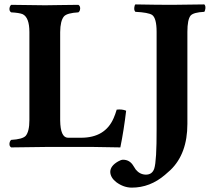

<svg xmlns="http://www.w3.org/2000/svg" viewBox="-20 -669 965 874"><path d="M833 -523.9V-105Q833 30.8 755.9 105Q745.6 114.7 731 127Q663.1 185.1 580.1 185.1Q543 185.1 509.3 160.2Q482.9 139.6 481.9 113.8Q481.9 86.4 517.6 65.9Q530.8 58.1 540 58.1Q570.8 58.1 587.4 86.4Q596.2 101.1 598.1 103Q616.7 125.5 644 126Q672.9 126 682.1 98.6Q693.4 64 692.9 -83V-523.9Q692.9 -586.4 672.4 -601.1Q654.8 -612.3 596.2 -615.2Q587.9 -623.5 592.8 -642.6Q594.2 -647 596.2 -648.9Q696.8 -647 762.2 -647Q813.5 -647 910.2 -648.9Q918.5 -640.6 913.1 -621.6Q911.6 -617.2 910.2 -615.2Q860.8 -612.8 847.7 -598.1Q833 -580.1 833 -523.9ZM349.1 -42Q458.5 -42 497.1 -130.9Q504.9 -148.4 511.2 -169.9Q535.6 -172.9 554.2 -165Q543.9 -77.1 527.8 2Q526.9 2 408.2 0H184.6L30.8 2Q19.5 -4.9 24.4 -22.5Q26.9 -29.3 30.8 -32.2Q82 -35.2 96.7 -50.3Q113.8 -70.3 113.8 -122.1V-522.9Q113.8 -589.8 83 -604.5Q67.9 -610.8 30.8 -612.8Q19.5 -619.6 24.4 -637.2Q26.9 -644 30.8 -647Q31.7 -647 185.1 -645Q208 -645 255.4 -646Q302.2 -647 336.9 -647Q348.1 -640.1 343.8 -622.6Q341.3 -615.7 336.9 -612.8Q285.6 -609.9 271.5 -594.7Q254.4 -574.7 253.9 -522.9V-121.1Q254.9 -43 289.1 -42Z"/></svg>

Font: Linux Libertine O
Style: Bold
Weight: 700
Designer: Philipp H. Poll
Foundry: Philipp H. Poll
Version: Version 5.0.0